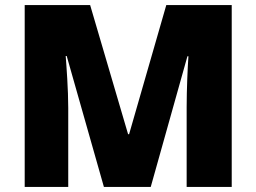

<svg xmlns="http://www.w3.org/2000/svg" viewBox="-20 -800 1007 754"><path d="M388 -66H572L716 -579H720C717 -539 713 -446 713 -379V-66H890V-780H633L487 -273H483L334 -780H77V-66H248V-376C248 -449 241 -540 238 -580H242Z"/></svg>

Font: Noto Sans Malayalam UI Black
Style: Regular
Weight: 900
Designer: Jelle Bosma - Monotype Design Team
Foundry: Monotype Imaging Inc.
Version: Version 2.104